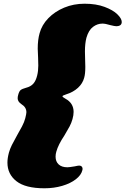

<svg xmlns="http://www.w3.org/2000/svg" viewBox="-20 -831 675 1033"><path d="M121 -359Q145 -365 159 -380.5Q173 -396 180 -425Q186 -449 186 -478L185 -520Q183 -552 183 -569Q183 -617 193 -652Q205 -697 240 -733Q275 -769 325.5 -790Q376 -811 435 -811Q497 -811 542.5 -794Q588 -777 611.5 -754Q635 -731 635 -713Q635 -690 605 -690Q597 -690 573 -696Q547 -704 531 -704Q504 -704 480.5 -686.5Q457 -669 445 -628Q437 -597 437 -554L438 -511Q439 -497 439 -471Q439 -433 433 -413Q425 -382 399.5 -358.5Q374 -335 335 -323Q316 -317 316 -313Q316 -309 332 -300Q376 -276 376 -229Q376 -211 370 -190Q364 -169 354.5 -151Q345 -133 327 -103Q293 -52 283 -15Q279 -2 279 12Q279 38 295.5 53.5Q312 69 343 69Q352 69 382 64Q400 60 405 60Q417 60 421.5 67.5Q426 75 423 85Q417 111 388 133.5Q359 156 314.5 169Q270 182 219 182Q117 182 68.5 144Q20 106 20 44Q20 20 28 -10Q34 -31 44 -51Q54 -71 73 -105Q86 -127 98.5 -151Q111 -175 116 -195Q122 -219 122 -227Q122 -254 96 -270Q75 -284 75 -302Q75 -311 78 -321Q83 -340 91 -346.5Q99 -353 121 -359Z"/></svg>

Font: Shrikhand
Style: Regular
Weight: 400
Italic angle: -14°
Designer: Jonny Pinhorn
Foundry: Jonny Pinhorn
Version: Version 1.001;PS 1.001;hotconv 1.0.88;makeotf.lib2.5.647800